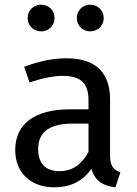

<svg xmlns="http://www.w3.org/2000/svg" viewBox="-20 -788 584 820"><path d="M234 -57C174 -57 143 -90 143 -152C143 -224 192 -260 289 -260H358V-139C328 -84 288 -57 234 -57ZM450 -123V-364C450 -474 392 -539 265 -539C206 -539 148 -527 83 -503L106 -436C160 -454 209 -464 248 -464C321 -464 358 -436 358 -360V-321H277C130 -321 45 -260 45 -147C45 -53 108 12 213 12C277 12 333 -12 370 -67C386 -15 420 6 473 12L494 -52C467 -62 450 -77 450 -123ZM365 -654C398 -654 423 -679 423 -711C423 -743 398 -768 365 -768C333 -768 308 -743 308 -711C308 -679 333 -654 365 -654ZM156 -654C188 -654 213 -679 213 -711C213 -743 188 -768 156 -768C123 -768 98 -743 98 -711C98 -679 123 -654 156 -654Z"/></svg>

Font: Fira Math
Style: Regular
Weight: 400
Designer: Xiangdong Zeng
Foundry: Xiangdong Zeng
Version: Version 0.3.4